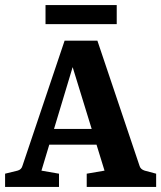

<svg xmlns="http://www.w3.org/2000/svg" viewBox="-26 -735 634 755"><path d="M150 -228H378L399 -166H133ZM523 -82Q527 -69 543 -64L588 -52V0H315V-52L385 -64L244 -522H275L137 -64L206 -52V0H-6V-52L43 -64Q58 -68 62 -82L228 -575H357ZM153 -715H433V-640H153Z"/></svg>

Font: Rasa
Style: Bold
Weight: 700
Designer: Anna Giedrys (Yrsa+Rasa design), David Brezina (Yrsa art-direction, Rasa art-direction, design)
Foundry: Rosetta Type Foundry
Version: Version 2.004